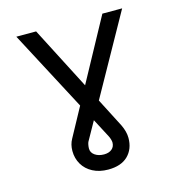

<svg xmlns="http://www.w3.org/2000/svg" viewBox="-104 -802 807 872"><g transform="rotate(-15 300.0 -366.5)"><path d="M162.5 -144Q162.5 -174.5 176 -198.5L250 -334.5L51 -711.5H144L295.5 -417.5L455.5 -711.5H548.5L338 -334.5L408 -198.5Q424 -165 424 -136Q424 -84 391.8 -52.2Q359.5 -20.5 299 -20.5Q257.5 -20.5 226.5 -36.8Q195.5 -53 179 -81.2Q162.5 -109.5 162.5 -144ZM298 -92Q321 -92 334.8 -103.5Q348.5 -115 348.5 -135Q348.5 -140 345.8 -149.5Q343 -159 339 -166.5L293 -254L244 -166.5Q241.5 -162 239.8 -152.8Q238 -143.5 238 -135Q238 -116 255.2 -104Q272.5 -92 298 -92Z"/></g></svg>

Font: JuliaMono SemiBold
Style: Regular
Weight: 600
Monospace: yes
Designer: cormullion
Foundry: corm
Version: Version 0.055; ttfautohint (v1.8.4)